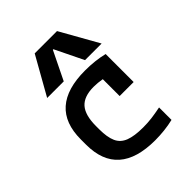

<svg xmlns="http://www.w3.org/2000/svg" viewBox="-223 -913 1047 1047"><g transform="rotate(-45 300.0 -390.0)"><path d="M358 10Q74 10 74 -240V-280Q74 -530 356 -530Q433 -530 499 -514V-298H391V-428Q357 -434 326 -434Q252 -434 218 -396Q184 -358 184 -273V-248Q184 -187 200 -151.5Q216 -116 255 -101Q294 -86 361 -86Q396 -86 427.5 -90Q459 -94 499 -102V-6Q466 2 429.5 6Q393 10 358 10ZM104 -570 228 -790H400L524 -570H396L316 -734H312L232 -570Z"/></g></svg>

Font: M PLUS Code Latin 60 Medium
Style: Regular
Weight: 500
Width: 7
Monospace: yes
Designer: Coji Morishita
Foundry: UNDERFOREST DESIGN
Version: Version 1.005; ttfautohint (v1.8.3)